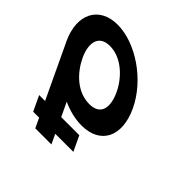

<svg xmlns="http://www.w3.org/2000/svg" viewBox="-333 -953 1440 1440"><g transform="rotate(45 386.5 -233.5)"><path d="M-58.3 -363.9C-56.4 -359.8 -54.4 -355.7 -52.3 -351.7L143.7 63H80.7L137.4 183H200.4L236.8 260H407.8L371.4 183H563.4L506.7 63H314.7L262.2 -48.1C328.7 -17.5 398.8 -0.1 467.3 -0.1C668.7 -0.1 744.9 -159.1 648 -363.9C551.2 -568.8 318.4 -726.9 123.7 -726.9C-69.2 -726.9 -155.1 -568.8 -58.3 -363.9ZM114.2 -363.9C64.8 -468.5 73.2 -573 196.4 -573C320.5 -573 426.1 -468.5 475.5 -363.9C524.9 -259.4 521.6 -154.8 394.1 -154.8C263.2 -154.8 163.7 -259.4 114.2 -363.9Z"/></g></svg>

Font: Hussar
Style: BdOpOblFive
Weight: 700
Foundry: Cannot Into Space Fonts
Version: Version 2.00